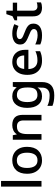

<svg xmlns="http://www.w3.org/2000/svg" viewBox="1264 -2064 1040 3607"><g transform="rotate(-90 1783.5 -260.0)"><path d="M188 0H82V-760H188Z M829 -271Q829 -136 760 -63Q691 10 574 10Q501 10 444.5 -23Q388 -56 355.5 -118.5Q323 -181 323 -271Q323 -404 391 -476.5Q459 -549 577 -549Q651 -549 707.5 -516.5Q764 -484 796.5 -422Q829 -360 829 -271ZM432 -271Q432 -180 466.5 -127.5Q501 -75 576 -75Q650 -75 684.5 -127.5Q719 -180 719 -271Q719 -361 684.5 -412Q650 -463 575 -463Q500 -463 466 -412Q432 -361 432 -271Z M1236 -549Q1331 -549 1380.5 -502Q1430 -455 1430 -351V0H1325V-336Q1325 -461 1214 -461Q1131 -461 1100 -412Q1069 -363 1069 -272V0H963V-539H1047L1062 -466H1067Q1094 -508 1139 -528.5Q1184 -549 1236 -549Z M1777 -549Q1884 -549 1942 -469H1947L1959 -539H2046V8Q2046 123 1985 181.5Q1924 240 1797 240Q1677 240 1599 206V111Q1640 132 1690 142.5Q1740 153 1799 153Q1866 153 1903.5 116.5Q1941 80 1941 15V-4Q1941 -16 1942 -38Q1943 -60 1944 -71H1940Q1887 10 1778 10Q1676 10 1618.5 -63Q1561 -136 1561 -269Q1561 -399 1618.5 -474Q1676 -549 1777 -549ZM1800 -462Q1738 -462 1704 -411.5Q1670 -361 1670 -267Q1670 -76 1802 -76Q1877 -76 1910.5 -117Q1944 -158 1944 -248V-269Q1944 -371 1910 -416.5Q1876 -462 1800 -462Z M2424 -549Q2530 -549 2591 -483.5Q2652 -418 2652 -305V-246H2290Q2292 -164 2334 -120Q2376 -76 2452 -76Q2503 -76 2543.5 -85.5Q2584 -95 2626 -114V-26Q2585 -8 2543.5 1Q2502 10 2445 10Q2367 10 2307.5 -21Q2248 -52 2214.5 -113.5Q2181 -175 2181 -266Q2181 -356 2211.5 -419Q2242 -482 2296.5 -515.5Q2351 -549 2424 -549ZM2425 -467Q2367 -467 2333 -430Q2299 -393 2292 -325H2546Q2545 -388 2515.5 -427.5Q2486 -467 2425 -467Z M3144 -152Q3144 -74 3086.5 -32Q3029 10 2926 10Q2869 10 2827.5 1.5Q2786 -7 2752 -23V-117Q2788 -99 2835 -86Q2882 -73 2926 -73Q2987 -73 3014.5 -92Q3042 -111 3042 -143Q3042 -162 3031 -176.5Q3020 -191 2992 -206Q2964 -221 2912 -241Q2861 -261 2825 -281.5Q2789 -302 2770 -330.5Q2751 -359 2751 -403Q2751 -474 2808 -511.5Q2865 -549 2957 -549Q3007 -549 3050.5 -539Q3094 -529 3134 -511L3100 -432Q3065 -447 3027 -457Q2989 -467 2953 -467Q2904 -467 2878.5 -451.5Q2853 -436 2853 -409Q2853 -389 2865 -375Q2877 -361 2906.5 -347Q2936 -333 2986 -314Q3037 -295 3072 -274.5Q3107 -254 3125.5 -225Q3144 -196 3144 -152Z M3465 -76Q3486 -76 3507.5 -79.5Q3529 -83 3543 -89V-9Q3526 -1 3498.5 4.5Q3471 10 3442 10Q3397 10 3360.5 -5Q3324 -20 3302 -57Q3280 -94 3280 -161V-458H3206V-506L3284 -546L3322 -660H3387V-539H3538V-458H3387V-165Q3387 -120 3409 -98Q3431 -76 3465 -76Z"/></g></svg>

Font: Noto Sans Thai Looped Medium
Style: Regular
Weight: 500
Designer: Sasikarn Vongin, Ben Mitchell
Foundry: The Fontpad Ltd
Version: Version 1.001; ttfautohint (v1.8.4.7-5d5b)